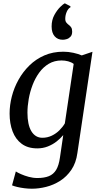

<svg xmlns="http://www.w3.org/2000/svg" viewBox="-20 -871 593 1140"><path d="M439.5 37.5Q431.5 96.5 403.8 137.2Q376 178 337 202.8Q298 227.5 254.2 238.5Q210.5 249.5 169.5 249.5Q147 249.5 123.8 246.5Q100.5 243.5 81.2 238.8Q62 234 51.5 229.5L74 147Q84.5 154 104.8 163Q125 172 150.5 179Q176 186 202 186Q242.5 186 270 175Q297.5 164 313.5 137.5Q329.5 111 336 64L355.5 -69Q339 -49 316 -31Q293 -13 264 -1.5Q235 10 201.5 10Q145.5 10 109 -17Q72.5 -44 54.8 -90.8Q37 -137.5 37 -197Q37 -246.5 50.2 -298.2Q63.5 -350 89.8 -397.2Q116 -444.5 154.5 -482.2Q193 -520 243.5 -542Q294 -564 356 -564Q386 -564 415.5 -557.5Q445 -551 465.5 -542L529 -563.5ZM417.5 -491.5Q403.5 -502 384.5 -507Q365.5 -512 345.5 -512Q303 -512 270 -492.5Q237 -473 213 -440Q189 -407 173.5 -366.5Q158 -326 150.5 -283.2Q143 -240.5 143 -201.5Q143 -166.5 148.8 -139Q154.5 -111.5 166 -92.2Q177.5 -73 194 -63Q210.5 -53 231.5 -53Q261.5 -53 287.5 -65.5Q313.5 -78 333.2 -97.8Q353 -117.5 365 -138.5ZM352 -635Q322.5 -635 304.5 -655.5Q286.5 -676 286.5 -714Q286.5 -752.5 302.8 -782Q319 -811.5 337.5 -829.5Q356 -847.5 364 -851H365.5L398 -834L398.5 -828Q384.5 -820.5 376 -800.5Q367.5 -780.5 367.5 -759.5Q367.5 -745 374 -737Q380.5 -729 388.5 -723Q396 -718 402.2 -709Q408.5 -700 408.5 -683.5Q408.5 -664 399 -653.5Q389.5 -643 376.8 -639Q364 -635 354 -635Z"/></svg>

Font: Merriweather 28pt
Style: Italic
Weight: 400
Italic angle: -7.8°
Version: Version 2.101